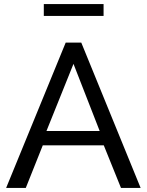

<svg xmlns="http://www.w3.org/2000/svg" viewBox="-20 -918 717 938"><path d="M301 -710H377L667 0H571L487 -208H189L106 0H10ZM467 -278 339 -606 207 -278ZM194 -840V-898H486V-840Z"/></svg>

Font: Rising Sun
Style: Regular
Weight: 400
Designer: Matt McInerney, Pablo Impallari, Rodrigo Fuenzalida (Raleway font), Stephen Hutchings (Greek), Cristiano Sobral (main ch
Foundry: The Rising Sun Project Authors
Version: Version 4.327; ttfautohint (v1.8.4.7-5d5b-dirty)